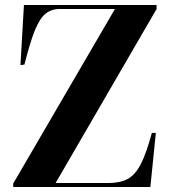

<svg xmlns="http://www.w3.org/2000/svg" viewBox="-20 -750 689 770"><path d="M33 0V-14L441 -714H220Q186 -714 162.5 -695Q139 -676 119.5 -627.5Q100 -579 78 -491L62 -489L76 -730H608V-714L203 -16H415Q461 -16 491.5 -32Q522 -48 544.5 -91.5Q567 -135 589 -217H605L583 0Z"/></svg>

Font: Literata 72pt
Style: Bold
Weight: 700
Designer: Latin by Veronika Burian and Jose Scaglione. Greek by Irene Vlachou. Cyrillic by Vera Evstafieva.
Foundry: TypeTogether
Version: Version 3.002